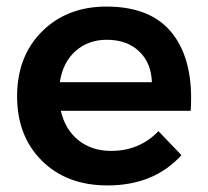

<svg xmlns="http://www.w3.org/2000/svg" viewBox="-20 -559 632 584"><path d="M304 -539Q442 -539 506 -455Q570 -371 560 -222H165Q178 -165 218.5 -132.5Q259 -100 318 -100Q404 -100 462 -160L532 -87Q448 5 307 5Q183 5 107.5 -70Q32 -145 32 -266Q32 -388 108 -463.5Q184 -539 304 -539ZM162 -309H442Q440 -368 403 -403Q366 -438 305 -438Q248 -438 209.5 -403.5Q171 -369 162 -309Z"/></svg>

Font: Montserrat arm Medium
Style: Regular
Weight: 500
Designer: Julieta Ulanovsky
Foundry: Julieta Ulanovsky
Version: Version 6.000;PS 006.000;hotconv 1.0.88;makeotf.lib2.5.64775